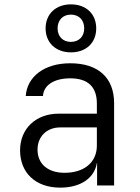

<svg xmlns="http://www.w3.org/2000/svg" viewBox="-20 -850 640 880"><path d="M305 -610C375 -610 421 -654 421 -720C421 -786 375 -830 305 -830C236 -830 189 -786 189 -720C189 -654 236 -610 305 -610ZM305 -658C268 -658 244 -683 244 -720C244 -758 268 -783 305 -783C342 -783 366 -758 366 -720C366 -683 342 -658 305 -658ZM256 10C350 10 413 -34 424 -103H425V0H503V-377C503 -493 431 -560 302 -560C181 -560 104 -497 98 -410H177C180 -460 228 -491 302 -491C383 -491 424 -452 424 -375V-329H249C144 -329 72 -260 72 -161C72 -59 142 10 256 10ZM276 -58C199 -58 152 -99 152 -164C152 -224 194 -266 256 -266H424V-183C424 -106 366 -58 276 -58Z"/></svg>

Font: JetBrains Mono Light
Style: Regular
Weight: 336
Monospace: yes
Designer: Philipp Nurullin, Konstantin Bulenkov
Foundry: JetBrains
Version: Version 2.305